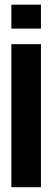

<svg xmlns="http://www.w3.org/2000/svg" viewBox="-20 -782 226 802"><path d="M27.5 0V-597.5H151V0ZM27.5 -762.5H151V-662.5H27.5Z"/></svg>

Font: Anybody Condensed SemiBold
Style: Regular
Weight: 600
Width: 3
Designer: Tyler Finck
Foundry: Etcetera Type Company
Version: Version 1.010; ttfautohint (v1.8.3) -l 8 -r 50 -G 200 -x 14 